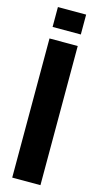

<svg xmlns="http://www.w3.org/2000/svg" viewBox="-132 -756 478 933"><g transform="rotate(15 107.0 -289.0)"><path d="M36 140V-560H178V140ZM36 -618V-718H178V-618Z"/></g></svg>

Font: Tektur Condensed SemiBold
Style: Regular
Weight: 600
Width: 3
Designer: Adam Jagosz
Foundry: Adam Jagosz
Version: Version 1.005;gftools[0.9.30]